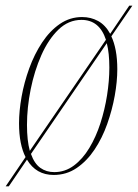

<svg xmlns="http://www.w3.org/2000/svg" viewBox="-27 -606 486 676"><path d="M-7 50 63 -53Q52 -74 46 -104Q40 -134 40 -172Q40 -215 49 -265.5Q58 -316 76 -365.5Q94 -415 121 -456Q148 -497 183.5 -521.5Q219 -546 262 -546Q293 -546 318.5 -532Q344 -518 361 -487L428 -586H439L365 -478Q375 -457 380.5 -428Q386 -399 386 -362Q386 -319 377 -269Q368 -219 350.5 -169.5Q333 -120 306 -79.5Q279 -39 243 -14.5Q207 10 162 10Q100 10 68 -44L4 50ZM68 -166Q68 -111 78 -75L346 -466Q323 -536 260 -536Q214 -536 178.5 -501.5Q143 -467 118.5 -411.5Q94 -356 81 -291.5Q68 -227 68 -166ZM164 0Q202 0 233 -23Q264 -46 287.5 -85Q311 -124 326.5 -172Q342 -220 350 -271Q358 -322 358 -368Q358 -419 349 -454L82 -64Q94 -30 115 -15Q136 0 164 0Z"/></svg>

Font: Noto Serif Display ExtraCondensed Thin
Style: Italic
Weight: 100
Width: 2
Italic angle: -12°
Designer: Monotype Design Team
Foundry: Monotype Imaging Inc.
Version: Version 2.009